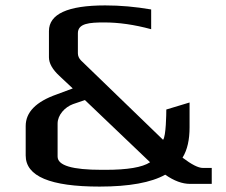

<svg xmlns="http://www.w3.org/2000/svg" viewBox="-20 -680 835 710"><path d="M294 -310 535 -80C506 -61 451 -52 370 -52H356C247 -52 193 -68 193 -101V-223C193 -255 220 -284 250 -295ZM681 -301 595 -275C595 -259 594 -176 583 -163L280 -456C272 -464 268 -473 268 -483V-557C268 -594 311 -597 366 -597C419 -597 476 -589 539 -572V-645C481 -655 425 -660 369 -660C230 -660 161 -628 161 -565V-468C161 -446 174 -423 200 -399L249 -353L190 -331C113 -304 75 -265 75 -214V-105C75 -28 166 10 348 10C458 10 539 -5 591 -34C624 -11 654 0 683 0H763V-59H730C713 -59 688 -72 655 -97C673 -126 681 -164 681 -209Z"/></svg>

Font: Gamestation Extended
Style: Regular
Weight: 400
Width: 7
Designer: Jonas Hecksher
Foundry: Jonas Hecksher, Playtypeª, e-types AS
Version: Version 1.003